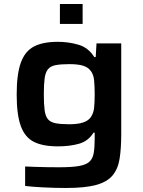

<svg xmlns="http://www.w3.org/2000/svg" viewBox="-20 -726 710 955"><path d="M308 209Q251 209 194 206Q137 203 105 199V102Q124 103 153.5 104Q183 105 215 105.5Q247 106 274 106Q336 106 371.5 100Q407 94 424 79Q441 64 446 36Q451 8 451 -37V-66H445Q419 -24 373 -11Q327 2 268 2Q193 2 148.5 -20.5Q104 -43 83.5 -99Q63 -155 63 -256Q63 -357 83.5 -414Q104 -471 148.5 -494.5Q193 -518 268 -518Q321 -518 370.5 -503.5Q420 -489 449 -442H456L460 -510H583V-58Q583 12 575 63Q567 114 540 146.5Q513 179 458 194Q403 209 308 209ZM325 -108Q367 -108 392.5 -116.5Q418 -125 430 -141Q445 -161 448 -189Q451 -217 451 -257Q451 -298 448 -327.5Q445 -357 430 -375Q417 -392 392 -399.5Q367 -407 325 -407Q282 -407 256.5 -402Q231 -397 218.5 -381.5Q206 -366 202 -336Q198 -306 198 -257Q198 -207 202 -177.5Q206 -148 218.5 -133Q231 -118 256.5 -113Q282 -108 325 -108ZM278 -607V-706H391V-607Z"/></svg>

Font: Saira Expanded SemiBold
Style: Regular
Weight: 600
Width: 7
Designer: Hector Gatti with collaboration of the Omnibus-Type team
Foundry: Omnibus-Type
Version: Version 1.100; ttfautohint (v1.8.3)